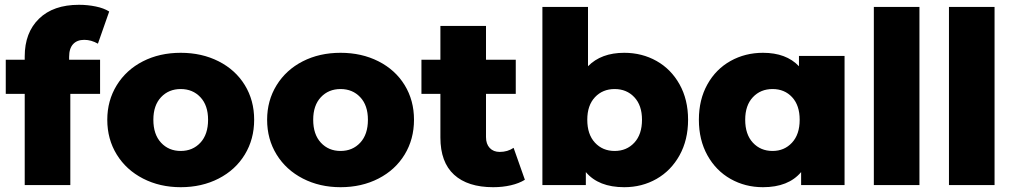

<svg xmlns="http://www.w3.org/2000/svg" viewBox="-20 -771 4226 800"><path d="M268 -522H397V-380H273V0H83V-380H4V-522H83V-536Q83 -635 142.5 -693Q202 -751 309 -751Q345 -751 379 -744Q413 -737 435 -723L388 -589Q360 -605 331 -605Q301 -605 284.5 -587Q268 -569 268 -534Z M427 -272Q427 -352 466.5 -416Q506 -480 575.5 -515.5Q645 -551 733 -551Q821 -551 891 -515.5Q961 -480 1000 -416.5Q1039 -353 1039 -272Q1039 -191 1000 -127Q961 -63 891 -27Q821 9 733 9Q646 9 576 -27Q506 -63 466.5 -127Q427 -191 427 -272ZM847 -272Q847 -332 815 -366Q783 -400 733 -400Q683 -400 651 -366Q619 -332 619 -272Q619 -211 651 -176.5Q683 -142 733 -142Q783 -142 815 -176.5Q847 -211 847 -272Z M1093 -272Q1093 -352 1132.5 -416Q1172 -480 1241.5 -515.5Q1311 -551 1399 -551Q1487 -551 1557 -515.5Q1627 -480 1666 -416.5Q1705 -353 1705 -272Q1705 -191 1666 -127Q1627 -63 1557 -27Q1487 9 1399 9Q1312 9 1242 -27Q1172 -63 1132.5 -127Q1093 -191 1093 -272ZM1513 -272Q1513 -332 1481 -366Q1449 -400 1399 -400Q1349 -400 1317 -366Q1285 -332 1285 -272Q1285 -211 1317 -176.5Q1349 -142 1399 -142Q1449 -142 1481 -176.5Q1513 -211 1513 -272Z M2167 -22Q2143 -7 2108.5 1Q2074 9 2035 9Q1929 9 1872 -43Q1815 -95 1815 -198V-380H1736V-522H1815V-663H2005V-522H2129V-380H2005V-200Q2005 -171 2020.5 -154.5Q2036 -138 2062 -138Q2095 -138 2120 -155Z M2847 -272Q2847 -188 2811.5 -124Q2776 -60 2715.5 -25.5Q2655 9 2581 9Q2474 9 2421 -54V0H2240V-742H2430V-495Q2485 -551 2581 -551Q2655 -551 2715.5 -517Q2776 -483 2811.5 -419.5Q2847 -356 2847 -272ZM2655 -272Q2655 -332 2623 -366Q2591 -400 2541 -400Q2491 -400 2459 -366Q2427 -332 2427 -272Q2427 -211 2459 -176.5Q2491 -142 2541 -142Q2591 -142 2623 -176.5Q2655 -211 2655 -272Z M3499 -538V0H3318V-54Q3265 9 3159 9Q3085 9 3024 -25.5Q2963 -60 2927.5 -124Q2892 -188 2892 -272Q2892 -356 2927.5 -419.5Q2963 -483 3024 -517Q3085 -551 3159 -551Q3256 -551 3309 -495V-538ZM3312 -272Q3312 -332 3280.5 -366Q3249 -400 3199 -400Q3149 -400 3117 -366Q3085 -332 3085 -272Q3085 -211 3117 -176.5Q3149 -142 3199 -142Q3248 -142 3280 -176.5Q3312 -211 3312 -272Z M3621 -742H3811V0H3621Z M3934 -742H4124V0H3934Z"/></svg>

Font: Idrija
Style: Regular
Weight: 800
Designer: Julieta Ulanovsky
Foundry: Julieta Ulanovsky
Version: Version 7.200